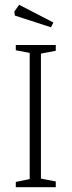

<svg xmlns="http://www.w3.org/2000/svg" viewBox="-20 -782 299 802"><path d="M46 -22 104 -34V-561L46 -572V-594H213V-570L151 -558V-36L213 -24V0H46ZM42 -717 40 -734 60 -762 203 -688 193 -668Z"/></svg>

Font: Grenze ExtraLight
Style: Regular
Weight: 275
Designer: Renata Polastri
Foundry: Omnibus-Type
Version: Version 1.002; ttfautohint (v1.8)